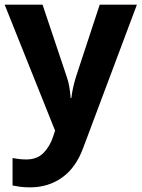

<svg xmlns="http://www.w3.org/2000/svg" viewBox="-20 -566 609 826"><path d="M0 -546H163L266 -239Q274 -217 278 -193.5Q282 -170 284 -144H287Q290 -170 295.5 -193.5Q301 -217 308 -239L409 -546H569L338 70Q307 155 247.5 197.5Q188 240 110 240Q85 240 66.5 237.5Q48 235 34 232V114Q45 116 60.5 118Q76 120 93 120Q140 120 167.5 91.5Q195 63 208 23L217 -4Z"/></svg>

Font: Noto Sans Duployan
Style: Bold
Weight: 700
Designer: David Corbett
Foundry: David Corbett
Version: Version 3.001